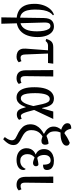

<svg xmlns="http://www.w3.org/2000/svg" viewBox="868 -1711 1079 2855"><g transform="rotate(90 1407.5 -283.5)"><path d="M238 236 248 -395Q249 -441 259.5 -470.5Q270 -500 288 -516.5Q306 -533 328 -539.5Q350 -546 374 -546Q422 -546 457 -516Q492 -486 511.5 -431Q531 -376 531 -302Q531 -218 507.5 -152Q484 -86 436 -44.5Q388 -3 315 8L314 -45Q352 -54 377.5 -75.5Q403 -97 418 -129Q433 -161 439.5 -202.5Q446 -244 446 -292Q446 -349 437.5 -394.5Q429 -440 412 -467Q395 -494 369 -494Q351 -494 338.5 -486Q326 -478 320 -457Q314 -436 315 -397L333 236ZM250 8Q190 4 141.5 -23Q93 -50 65 -107.5Q37 -165 37 -259Q37 -324 55.5 -382Q74 -440 109.5 -483.5Q145 -527 197 -546L208 -532Q182 -513 162.5 -480Q143 -447 132.5 -394Q122 -341 122 -262Q122 -202 133.5 -154Q145 -106 173 -76.5Q201 -47 251 -42Z M589 -422 558 -432Q567 -459 577 -478.5Q587 -498 601 -511Q615 -524 635.5 -530Q656 -536 686 -536H927L917 -458H655Q644 -458 632.5 -454.5Q621 -451 610 -443Q599 -435 589 -422ZM822 10Q785 10 756.5 -4Q728 -18 714 -48Q700 -78 703 -125L730 -486H775L790 -119Q791 -92 797 -77Q803 -62 813.5 -56Q824 -50 839 -50Q855 -50 866 -53Q877 -56 889 -63L906 -23Q889 -6 869.5 2Q850 10 822 10Z M1144 10Q1088 10 1057 -22Q1026 -54 1025 -125L1022 -536H1117L1112 -119Q1112 -92 1118 -77Q1124 -62 1135 -56Q1146 -50 1161 -50Q1177 -50 1188 -53Q1199 -56 1211 -63L1228 -23Q1211 -6 1191.5 2Q1172 10 1144 10Z M1428 10Q1383 10 1349 -17Q1315 -44 1296 -102.5Q1277 -161 1277 -257Q1277 -354 1298 -418Q1319 -482 1357.5 -514Q1396 -546 1446 -546Q1480 -546 1506.5 -531.5Q1533 -517 1553 -478.5Q1573 -440 1586 -369H1591L1638 -536H1749L1615 -252Q1631 -188 1643 -149Q1655 -110 1665 -89.5Q1675 -69 1684.5 -61.5Q1694 -54 1704 -54Q1712 -54 1723 -57Q1734 -60 1745 -67L1762 -27Q1746 -11 1727 -2.5Q1708 6 1682 6Q1660 6 1643.5 -1.5Q1627 -9 1615 -24.5Q1603 -40 1593.5 -65Q1584 -90 1575 -126H1571Q1559 -90 1540.5 -59Q1522 -28 1495 -9Q1468 10 1428 10ZM1442 -54Q1469 -54 1488.5 -74.5Q1508 -95 1521 -125.5Q1534 -156 1542.5 -187Q1551 -218 1557 -240Q1540 -325 1527 -379Q1514 -433 1497 -458.5Q1480 -484 1450 -484Q1429 -484 1413 -470Q1397 -456 1386.5 -429Q1376 -402 1370.5 -361Q1365 -320 1365 -266Q1365 -195 1372.5 -148Q1380 -101 1397 -77.5Q1414 -54 1442 -54Z M2050 209 2018 185Q2047 147 2056.5 123Q2066 99 2066 79Q2066 61 2058.5 48.5Q2051 36 2037 26Q2023 16 2002 7Q1939 -22 1901 -51.5Q1863 -81 1846 -115Q1829 -149 1828 -190Q1828 -244 1848 -282.5Q1868 -321 1900 -348.5Q1932 -376 1968 -394V-399Q1948 -409 1923 -426.5Q1898 -444 1880 -473Q1862 -502 1862 -545Q1862 -571 1873 -598.5Q1884 -626 1909 -654Q1885 -661 1863 -673.5Q1841 -686 1826.5 -704Q1812 -722 1812 -745Q1812 -771 1825 -783.5Q1838 -796 1857 -800Q1876 -804 1892 -803Q1898 -779 1906.5 -758.5Q1915 -738 1928 -723.5Q1941 -709 1960 -701Q1987 -721 2022 -741.5Q2057 -762 2102 -781Q2119 -777 2128.5 -770Q2138 -763 2142 -753.5Q2146 -744 2146 -731Q2146 -711 2131.5 -694.5Q2117 -678 2090.5 -666Q2064 -654 2028 -648.5Q1992 -643 1950 -644Q1943 -628 1938 -608.5Q1933 -589 1933 -564Q1933 -509 1952 -480.5Q1971 -452 2001 -435Q2039 -452 2071 -459Q2103 -466 2117 -465Q2126 -453 2129 -439.5Q2132 -426 2132 -415Q2132 -387 2115.5 -373Q2099 -359 2069 -360Q2064 -360 2054 -362.5Q2044 -365 2032 -368.5Q2020 -372 2008 -376Q1980 -359 1959 -336Q1938 -313 1926.5 -282Q1915 -251 1915 -209Q1915 -181 1923.5 -157.5Q1932 -134 1955 -112.5Q1978 -91 2022 -69Q2065 -48 2090 -30Q2115 -12 2126 7.5Q2137 27 2137 56Q2137 81 2128.5 104.5Q2120 128 2101 153.5Q2082 179 2050 209Z M2359 10Q2302 10 2263 -9.5Q2224 -29 2204 -62.5Q2184 -96 2184 -137Q2184 -175 2196.5 -201.5Q2209 -228 2230 -246Q2251 -264 2276 -273V-276Q2240 -290 2218.5 -321Q2197 -352 2197 -399Q2197 -448 2221 -480.5Q2245 -513 2284 -529.5Q2323 -546 2367 -546Q2420 -546 2451 -531.5Q2482 -517 2495 -494Q2508 -471 2508 -445Q2508 -426 2502 -412.5Q2496 -399 2479 -391.5Q2462 -384 2429 -384Q2429 -413 2424.5 -439Q2420 -465 2406 -481Q2392 -497 2363 -497Q2341 -497 2323 -486.5Q2305 -476 2294.5 -455Q2284 -434 2284 -401Q2284 -374 2291 -351.5Q2298 -329 2309 -314.5Q2320 -300 2330 -298Q2359 -305 2384 -310Q2409 -315 2433 -315Q2439 -312 2445.5 -303Q2452 -294 2452 -277Q2452 -260 2439 -247.5Q2426 -235 2406 -235Q2390 -235 2371 -240.5Q2352 -246 2321 -258Q2314 -252 2302 -239Q2290 -226 2281 -204Q2272 -182 2272 -149Q2272 -124 2281.5 -100.5Q2291 -77 2313.5 -61Q2336 -45 2374 -45Q2400 -45 2422 -53.5Q2444 -62 2461.5 -80Q2479 -98 2492 -127Q2498 -123 2503 -113.5Q2508 -104 2508 -90Q2508 -69 2498 -50.5Q2488 -32 2469 -18.5Q2450 -5 2422 2.5Q2394 10 2359 10Z M2728 10Q2672 10 2641 -22Q2610 -54 2609 -125L2606 -536H2701L2696 -119Q2696 -92 2702 -77Q2708 -62 2719 -56Q2730 -50 2745 -50Q2761 -50 2772 -53Q2783 -56 2795 -63L2812 -23Q2795 -6 2775.5 2Q2756 10 2728 10Z"/></g></svg>

Font: Noto Serif ExtraCondensed
Style: Regular
Weight: 400
Width: 2
Designer: Monotype Design Team
Foundry: Monotype Imaging Inc.
Version: Version 2.013